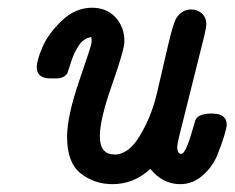

<svg xmlns="http://www.w3.org/2000/svg" viewBox="-20 -468 601 492"><path d="M74.2 -295.9Q74.2 -313 88.6 -346.9Q103 -380.9 137.9 -414.6Q172.9 -448.2 215.8 -448.2Q252.9 -448.2 275.9 -423.6Q298.8 -398.9 298.8 -361.8Q298.8 -340.8 267.3 -251.5Q235.8 -162.1 235.8 -119.1Q235.8 -72.3 272.9 -72.3Q272.9 -72.3 273.4 -71.8Q310.5 -72.3 338.9 -121.1Q368.2 -169.9 382.1 -229Q396 -288.1 409.9 -348.6Q423.8 -409.2 432.1 -421.9Q446.3 -443.8 470.2 -443.8Q486.3 -443.8 497.6 -433.3Q508.8 -422.9 508.8 -405.8Q508.8 -399.9 503.9 -377.9L439 -118.2Q434.1 -96.2 434.1 -91.8Q434.1 -79.6 439.5 -75.2Q444.8 -70.8 451.2 -78.1Q460 -90.3 470 -124.3Q480 -158.2 481 -161.1Q488.8 -177.2 523.9 -177.2Q524.4 -176.8 524.9 -176.8Q561 -176.8 561 -147.9Q561 -142.1 554.9 -121.1Q548.8 -100.1 536.9 -70.6Q524.9 -41 499.5 -18.6Q474.1 3.9 441.9 3.9Q397 3.9 365.2 -35.2Q323.2 3.9 268.1 3.9Q222.2 3.9 187 -23.4Q151.9 -50.8 151.9 -117.2Q151.9 -170.4 183.3 -261.7Q214.8 -353 214.8 -359.9Q214.8 -367.7 213.9 -373Q194.8 -370.1 182.4 -352.1Q169.9 -334 161.9 -308.6Q153.8 -283.2 152.8 -280.8Q144.5 -267.1 124.5 -267.1Q124 -267.1 123 -267.1H108.9Q74.2 -267.1 74.2 -295.9Z"/></svg>

Font: CMU Typewriter Text
Style: BoldItalic
Weight: 700
Italic angle: -14.04°
Version: Version 0.7.0